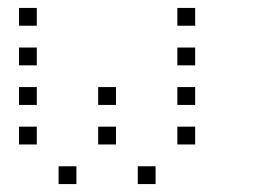

<svg xmlns="http://www.w3.org/2000/svg" viewBox="-20 -493 640 485"><path d="M29 -473Q28 -473 28 -473Q28 -473 28 -472V-429Q28 -428 28 -428Q28 -428 29 -428H72Q73 -428 73 -428Q73 -428 73 -429V-472Q73 -473 73 -473Q73 -473 72 -473ZM429 -473Q428 -473 428 -473Q428 -473 428 -472V-429Q428 -428 428 -428Q428 -428 429 -428H472Q473 -428 473 -428Q473 -428 473 -429V-472Q473 -473 473 -473Q473 -473 472 -473ZM29 -373Q28 -373 28 -373Q28 -373 28 -372V-329Q28 -328 28 -328Q28 -328 29 -328H72Q73 -328 73 -328Q73 -328 73 -329V-372Q73 -373 73 -373Q73 -373 72 -373ZM429 -373Q428 -373 428 -373Q428 -373 428 -372V-329Q428 -328 428 -328Q428 -328 429 -328H472Q473 -328 473 -328Q473 -328 473 -329V-372Q473 -373 473 -373Q473 -373 472 -373ZM29 -273Q28 -273 28 -273Q28 -273 28 -272V-229Q28 -228 28 -228Q28 -228 29 -228H72Q73 -228 73 -228Q73 -228 73 -229V-272Q73 -273 73 -273Q73 -273 72 -273ZM229 -273Q228 -273 228 -273Q228 -273 228 -272V-229Q228 -228 228 -228Q228 -228 229 -228H272Q273 -228 273 -228Q273 -228 273 -229V-272Q273 -273 273 -273Q273 -273 272 -273ZM429 -273Q428 -273 428 -273Q428 -273 428 -272V-229Q428 -228 428 -228Q428 -228 429 -228H472Q473 -228 473 -228Q473 -228 473 -229V-272Q473 -273 473 -273Q473 -273 472 -273ZM29 -173Q28 -173 28 -173Q28 -173 28 -172V-129Q28 -128 28 -128Q28 -128 29 -128H72Q73 -128 73 -128Q73 -128 73 -129V-172Q73 -173 73 -173Q73 -173 72 -173ZM229 -173Q228 -173 228 -173Q228 -173 228 -172V-129Q228 -128 228 -128Q228 -128 229 -128H272Q273 -128 273 -128Q273 -128 273 -129V-172Q273 -173 273 -173Q273 -173 272 -173ZM429 -173Q428 -173 428 -173Q428 -173 428 -172V-129Q428 -128 428 -128Q428 -128 429 -128H472Q473 -128 473 -128Q473 -128 473 -129V-172Q473 -173 473 -173Q473 -173 472 -173ZM129 -73Q128 -73 128 -73Q128 -73 128 -72V-29Q128 -28 128 -28Q128 -28 129 -28H172Q173 -28 173 -28Q173 -28 173 -29V-72Q173 -73 173 -73Q173 -73 172 -73ZM329 -73Q328 -73 328 -73Q328 -73 328 -72V-29Q328 -28 328 -28Q328 -28 329 -28H372Q373 -28 373 -28Q373 -28 373 -29V-72Q373 -73 373 -73Q373 -73 372 -73Z"/></svg>

Font: Doto Light
Style: Regular
Weight: 300
Monospace: yes
Version: Version 1.000